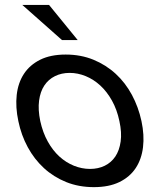

<svg xmlns="http://www.w3.org/2000/svg" viewBox="-20 -751 614 782"><path d="M54.7 -257.8Q42.5 -314.9 48.1 -364.5Q53.7 -414.1 77.6 -450.4Q101.6 -486.8 143.8 -507.8Q186 -528.8 247.6 -528.8Q309.1 -528.8 360.4 -507.8Q411.6 -486.8 451.2 -450.4Q490.7 -414.1 517.3 -364.5Q543.9 -314.9 556.2 -257.8Q568.4 -200.7 562.5 -151.6Q556.6 -102.5 532.7 -66.4Q508.8 -30.3 466.3 -9.5Q423.8 11.2 362.3 11.2Q300.8 11.2 249.5 -9.5Q198.2 -30.3 158.9 -66.4Q119.6 -102.5 93 -151.6Q66.4 -200.7 54.7 -257.8ZM144 -257.8Q154.3 -210.9 174.6 -174.6Q194.8 -138.2 221.9 -113.5Q249 -88.9 281.2 -75.9Q313.5 -63 346.7 -63Q379.9 -63 406.5 -75.9Q433.1 -88.9 449.7 -113.5Q466.3 -138.2 471.4 -174.6Q476.6 -210.9 466.3 -257.8Q456.5 -304.7 436 -341.3Q415.5 -377.9 388.4 -402.8Q361.3 -427.7 329.1 -440.9Q296.9 -454.1 263.7 -454.1Q230.5 -454.1 203.9 -440.9Q177.2 -427.7 160.6 -402.8Q144 -377.9 139.2 -341.3Q134.3 -304.7 144 -257.8ZM179.7 -731 296.4 -587.9H232.4L70.8 -731Z"/></svg>

Font: XB Khoramshahr
Style: Oblique
Weight: 400
Italic angle: 12°
Designer: Behnam
Foundry: Irmug
Version: Version 8.005 2009